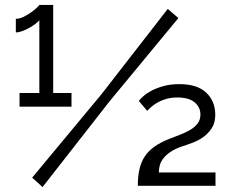

<svg xmlns="http://www.w3.org/2000/svg" viewBox="-20 -751 932 776"><path d="M537 0Q537 -39 544 -68.5Q551 -98 566 -120Q581 -142 604.5 -158.5Q628 -175 660 -188Q682 -197 705 -205.5Q728 -214 747 -225Q766 -236 778 -251Q790 -266 790 -288Q790 -318 766.5 -337.5Q743 -357 697 -357Q674 -357 655 -352Q636 -347 621 -339Q606 -331 594.5 -321.5Q583 -312 575 -303L541 -343Q546 -350 558.5 -361.5Q571 -373 591.5 -384Q612 -395 640.5 -403Q669 -411 705 -411Q777 -411 813.5 -376.5Q850 -342 850 -287Q850 -255 836.5 -234Q823 -213 803.5 -198.5Q784 -184 760.5 -175Q737 -166 718 -160Q688 -150 669 -137Q650 -124 639.5 -110Q629 -96 625.5 -81.5Q622 -67 622 -54H851V0ZM269 -375V-320H59V-375H139V-669Q134 -663 123 -654.5Q112 -646 98.5 -638.5Q85 -631 70.5 -625.5Q56 -620 44 -620V-675Q60 -675 76.5 -683.5Q93 -692 107 -702Q121 -712 130 -721Q139 -730 139 -731H195V-375ZM110 -33 390 -370 658 -715 701 -678 424 -343 152 5Z"/></svg>

Font: Boldmen Medium
Style: Regular
Weight: 400
Designer: Matt McInerney, Pablo Impallari, Rodrigo Fuenzalida
Foundry: LIVING CONCEPT
Version: Version 1.000